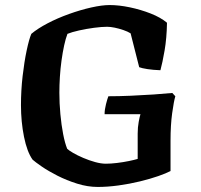

<svg xmlns="http://www.w3.org/2000/svg" viewBox="-20 -740 794 760"><path d="M367 0Q327 0 285.5 -13Q244 -26 207.5 -44.5Q171 -63 145 -81Q119 -99 109 -108Q87 -139 75 -198.5Q63 -258 63 -324Q63 -382 69.5 -438.5Q76 -495 85.5 -540Q95 -585 104 -606Q129 -627 168 -647.5Q207 -668 253 -684.5Q299 -701 341.5 -710.5Q384 -720 414 -720Q451 -720 494 -711Q537 -702 576.5 -686.5Q616 -671 641 -650Q640 -589 631.5 -540Q623 -491 615 -462Q586 -463 563.5 -466.5Q541 -470 531 -474L497 -608Q486 -615 468.5 -621Q451 -627 434 -630.5Q417 -634 404 -634Q383 -634 352.5 -630Q322 -626 293 -619.5Q264 -613 247 -606Q240 -588 234 -560.5Q228 -533 223.5 -500.5Q219 -468 217 -435Q215 -402 215 -373Q215 -331 219 -288Q223 -245 230 -209Q237 -173 246 -151Q252 -145 269 -135Q286 -125 309.5 -115Q333 -105 356.5 -98.5Q380 -92 399 -92Q419 -92 443.5 -95Q468 -98 490 -102.5Q512 -107 525 -111V-211Q525 -236 529 -257.5Q533 -279 536 -288H394Q394 -306 399.5 -327.5Q405 -349 409 -359Q450 -359 497 -361Q544 -363 588 -366Q632 -369 662 -372L674 -359Q668 -339 661.5 -292Q655 -245 655 -183V-63Q638 -54 606.5 -43Q575 -32 534 -22Q493 -12 449.5 -6Q406 0 367 0Z"/></svg>

Font: Texturina Medium 12pt
Style: Bold
Weight: 700
Version: Version 1.002